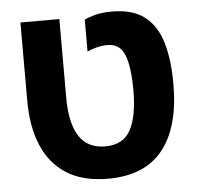

<svg xmlns="http://www.w3.org/2000/svg" viewBox="-48 -662 740 722"><g transform="rotate(-5 322.5 -300.5)"><path d="M332 12Q237 12 175.5 -27Q114 -66 84 -137.5Q54 -209 54 -306V-602H201V-305Q201 -209 233 -159.5Q265 -110 332 -110Q399 -110 427 -161Q455 -212 455 -310Q455 -401 437 -445Q419 -489 373 -489Q352 -489 331 -483.5Q310 -478 296 -471V-592Q311 -599 336.5 -606Q362 -613 400 -613Q478 -613 523 -578.5Q568 -544 587.5 -479Q607 -414 607 -321Q607 -159 538.5 -73.5Q470 12 332 12Z"/></g></svg>

Font: Noto Sans Hebrew SemiCondensed
Style: Bold
Weight: 700
Width: 4
Designer: Monotype Design Team
Foundry: Monotype Imaging Inc.
Version: Version 2.004; ttfautohint (v1.8.4.7-5d5b)